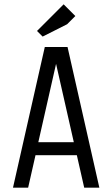

<svg xmlns="http://www.w3.org/2000/svg" viewBox="-20 -867 519 887"><path d="M292 -650 439 0H369L335 -150H144L110 0H40L187 -650ZM157 -210H321L239 -572ZM290 -755 177 -698 151 -724 274 -847 328 -793Z"/></svg>

Font: Unica One
Style: Regular
Weight: 400
Designer: Eduardo Rodriguez Tunni
Foundry: Eduardo Rodriguez Tunni
Version: Version 2.000; ttfautohint (v1.8.4.7-5d5b);gftools[0.9.23]